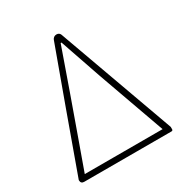

<svg xmlns="http://www.w3.org/2000/svg" viewBox="-168 -855 940 985"><g transform="rotate(-30 301.5 -363.0)"><path d="M156 -374 29 -22V-19C29 -7 36 0 48 0H301H566C571 0 574 -3 574 -8V-22L325 -712C322 -720 314 -726 305 -726H302C291 -726 282 -719 278 -709ZM142 -231 213 -430 300 -677H305L390 -430L532 -33H301H71Z"/></g></svg>

Font: GenSenRounded2 TW EL
Style: Regular
Weight: 250
Version: Version 2.100;PS 2.1;hotconv 16.6.51;makeotf.lib2.5.65220 DE